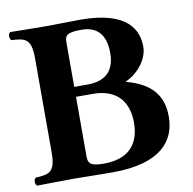

<svg xmlns="http://www.w3.org/2000/svg" viewBox="-75 -722 803 799"><g transform="rotate(-10 327.0 -322.5)"><path d="M173 -645C133 -645 19 -647 19 -647C9 -641 9 -619 19 -613C74 -610 102 -606 102 -523V-122C102 -39 74 -35 19 -32C9 -26 9 -4 19 2C19 2 133 0 173 0C213 0 277 2 337 2C542 2 608 -84 608 -186C608 -274 564 -331 458 -359V-361C512 -385 554 -440 554 -491C554 -560 517 -647 315 -647C265 -647 205 -645 173 -645ZM242 -334H313C416 -334 461 -273 461 -187C461 -127 440 -40 308 -40C248 -40 242 -55 242 -84ZM242 -562C242 -591 247 -605 312 -605C358 -605 414 -587 414 -489C414 -409 369 -376 298 -376H242Z"/></g></svg>

Font: Libertinus Serif
Style: Bold
Weight: 700
Designer: Philipp H. Poll, Khaled Hosny
Foundry: Caleb Maclennan
Version: Version 7.050;RELEASE